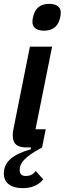

<svg xmlns="http://www.w3.org/2000/svg" viewBox="-34 -764 335 995"><path d="M184 0Q147 20 124.5 36Q102 52 89.5 66Q77 80 72.5 92Q68 104 68 117Q68 148 100 148Q133 148 151 122L190 165Q154 211 83 211Q38 211 12 191.5Q-14 172 -14 135Q-14 91 19.5 60.5Q53 30 125 10L127 0H102Q66 0 49 -15Q32 -30 32 -64Q32 -80 36 -97L121 -522H236L150 -94H203ZM194 -605Q165 -605 149.5 -617Q134 -629 134 -651Q134 -666 140 -686Q157 -744 221 -744Q250 -744 265.5 -732Q281 -720 281 -698Q281 -682 275 -663Q258 -605 194 -605Z"/></svg>

Font: IBM Plex Sans Condensed SemiBold
Style: Italic
Weight: 600
Width: 3
Italic angle: -11°
Designer: Mike Abbink, Paul van der Laan, Pieter van Rosmalen
Foundry: Bold Monday
Version: Version 1.3